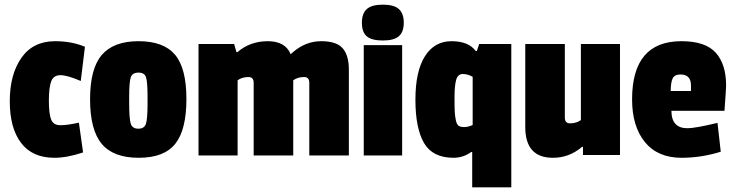

<svg xmlns="http://www.w3.org/2000/svg" viewBox="-20 -668 3156 825"><path d="M319 -141 337 -13Q268 10 214 10Q119 10 70.5 -54Q22 -118 22 -233Q22 -348 72 -419.5Q122 -491 217 -491Q288 -491 345 -467L327 -320Q269 -345 239.5 -345Q210 -345 200 -318.5Q190 -292 190 -236Q190 -180 199.5 -155Q209 -130 239.5 -130Q270 -130 319 -141Z M367 -241.5Q367 -373 417.5 -432Q468 -491 575.5 -491Q683 -491 732 -433Q781 -375 781 -242.5Q781 -110 733 -50Q685 10 576 10Q467 10 417 -50Q367 -110 367 -241.5ZM535 -252V-228Q535 -157 542 -136Q549 -115 574.5 -115Q600 -115 607 -136Q614 -157 614 -222V-251Q614 -316 607.5 -336Q601 -356 575 -356Q549 -356 542 -336Q535 -316 535 -252Z M1239 -444Q1294 -491 1360 -491Q1426 -491 1452.5 -460.5Q1479 -430 1479 -369V0H1309V-312Q1309 -337 1287 -337Q1259 -337 1240 -323V0H1070V-312Q1070 -337 1048 -337Q1020 -337 1001 -323V0H833V-479H986L996 -444H1000Q1055 -491 1130.5 -491Q1206 -491 1229 -435Z M1708 0H1543V-474H1708ZM1556 -512Q1535 -530 1535 -570Q1535 -610 1556 -629Q1577 -648 1625 -648Q1673 -648 1694 -629Q1715 -610 1715 -570.5Q1715 -531 1694 -512.5Q1673 -494 1625 -494Q1577 -494 1556 -512Z M2009 137V-15H2005Q1970 10 1929 10Q1839 10 1802 -53.5Q1765 -117 1765 -239.5Q1765 -362 1806 -426.5Q1847 -491 1920 -491Q1993 -491 2024 -449H2029L2039 -479H2177V137ZM2011 -131V-338Q1990 -350 1968.5 -350Q1947 -350 1940 -324.5Q1933 -299 1933 -251.5Q1933 -204 1934 -187Q1935 -170 1938.5 -152.5Q1942 -135 1949.5 -128.5Q1957 -122 1974.5 -122Q1992 -122 2011 -131Z M2356 10Q2237 10 2237 -122V-479H2407V-163Q2407 -138 2429 -138Q2457 -138 2476 -152V-479H2644V-2H2485V-37H2481Q2426 10 2356 10Z M2904 -348Q2878 -348 2870 -330.5Q2862 -313 2862 -277H2949V-301Q2949 -348 2904 -348ZM2908 -491Q3011 -491 3055.5 -441.5Q3100 -392 3100 -300Q3100 -288 3093 -192H2865Q2865 -117 2934 -117Q2967 -117 3063 -140L3077 -16Q2993 10 2909 10Q2806 10 2751 -57.5Q2696 -125 2696 -241Q2696 -491 2908 -491Z"/></svg>

Font: Passion One
Style: Regular
Weight: 400
Designer: Alejandro Lo Celso
Foundry: Fontstage
Version: Version 1.002